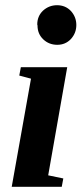

<svg xmlns="http://www.w3.org/2000/svg" viewBox="-20 -717 317 737"><path d="M165 -44 223 -32 217 0H25L99 -415L54 -427L60 -459H238ZM124 -619 123 -623Q123 -655 145 -676Q168 -697 199 -697Q231 -697 252 -675Q273 -652 273 -621Q273 -590 252 -567Q231 -545 200 -545Q168 -545 146 -566Q124 -587 124 -619Z"/></svg>

Font: Libra Serif Modern
Style: Bold Italic
Weight: 700
Italic angle: -12°
Designer: Stefan Peev, Context Ltd
Foundry: Stefan Peev, Context Ltd
Version: Version 1.000